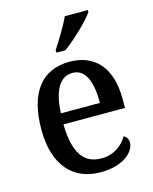

<svg xmlns="http://www.w3.org/2000/svg" viewBox="-116 -843 743 931"><g transform="rotate(-15 255.5 -378.0)"><path d="M215 -619V-606H260C313 -643 393 -721 416 -756V-766H300C280 -721 242 -660 215 -619ZM274 10C393 10 447 -50 447 -93C447 -112 436 -125 425 -130C402 -90 359 -54 294 -54C206 -54 161 -117 158 -261H467V-307C467 -465 390 -547 264 -547C127 -547 48 -451 48 -264C48 -91 130 10 274 10ZM356 -316H160C165 -429 201 -491 264 -491C331 -491 356 -421 356 -316Z"/></g></svg>

Font: Noto Serif Bengali SemiCondensed
Style: Regular
Weight: 400
Width: 4
Designer: Juan Bruce, Universal Thirst, Indian Type Foundry and the Monotype Design Team.
Foundry: Monotype Imaging Inc.
Version: Version 2.003